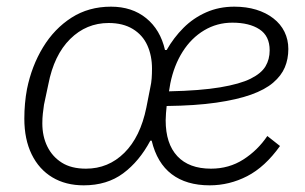

<svg xmlns="http://www.w3.org/2000/svg" viewBox="-20 -544 916 576"><path d="M238 -38Q305 -38 353 -85.5Q401 -133 419 -221L431 -282Q434 -295 435 -309Q436 -323 436 -338Q436 -377 422 -408Q408 -439 378.5 -457Q349 -475 306 -475Q239 -475 190.5 -427Q142 -379 125 -291L112 -230Q110 -217 108.5 -203Q107 -189 107 -174Q107 -135 122 -104.5Q137 -74 165.5 -56Q194 -38 238 -38ZM677 -476Q631 -476 592.5 -453Q554 -430 528 -389Q502 -348 491 -294L487 -270Q581 -272 640.5 -282Q700 -292 732 -308Q764 -324 776.5 -345Q789 -366 789 -393Q789 -436 758.5 -456Q728 -476 677 -476ZM609 12Q539 12 495 -21.5Q451 -55 435 -122H431Q398 -60 349.5 -24Q301 12 231 12Q177 12 137 -12Q97 -36 75 -81Q53 -126 53 -188Q53 -211 55 -233.5Q57 -256 61 -277Q75 -346 109 -402Q143 -458 194.5 -491Q246 -524 313 -524Q376 -524 418.5 -489.5Q461 -455 475 -394H480Q501 -431 530.5 -460.5Q560 -490 598.5 -507Q637 -524 683 -524Q719 -524 748.5 -515Q778 -506 800 -489Q822 -472 833.5 -448.5Q845 -425 845 -397Q845 -367 834.5 -342Q824 -317 799.5 -296Q775 -275 733 -260Q691 -245 628.5 -236Q566 -227 480 -226Q479 -217 478 -204.5Q477 -192 477 -183Q477 -113 512 -75.5Q547 -38 613 -38Q667 -38 710 -65.5Q753 -93 782 -136L820 -106Q775 -43 721.5 -15.5Q668 12 609 12Z"/></svg>

Font: IBM Plex Sans Light
Style: Italic
Weight: 300
Italic angle: -11.31°
Designer: Mike Abbink, Paul van der Laan, Pieter van Rosmalen
Foundry: Bold Monday
Version: Version 3.201